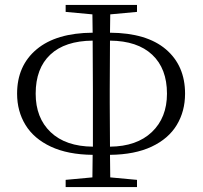

<svg xmlns="http://www.w3.org/2000/svg" viewBox="-20 -755 818 775"><path d="M353 -39 354 -130Q254 -131 185.5 -163Q117 -195 83 -250.5Q49 -306 49 -377Q49 -490 128 -556Q207 -622 354 -623L353 -697L245 -707V-735H533V-707L425 -697L424 -623Q572 -622 649.5 -556Q727 -490 727 -377Q727 -306 693.5 -250.5Q660 -195 592 -163Q524 -131 424 -130L425 -39L533 -29V0H245V-29ZM354 -591Q242 -590 183 -534.5Q124 -479 124 -377Q124 -279 184.5 -221.5Q245 -164 355 -163V-393ZM423 -338 424 -163Q532 -164 593 -222Q654 -280 654 -377Q654 -478 594.5 -534Q535 -590 424 -591L423 -395Z"/></svg>

Font: GL-CurulMinamoto Light
Style: Regular
Weight: 300
Designer: Eunice (kana); Ryoko NISHIZUKA 西塚涼子 (ideographs); Frank Grießhammer (Latin, Greek & Cyrillic); Wenlong ZHANG
Foundry: Gutenberg Labo; Adobe
Version: Version 1.002